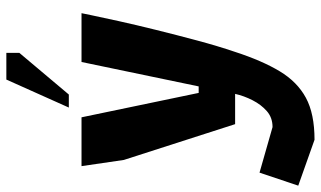

<svg xmlns="http://www.w3.org/2000/svg" viewBox="-258 -526 987 590"><g transform="rotate(-90 235.0 -230.5)"><path d="M101 243 -40 193 0 74 140 114Q169 114 189 96.5Q209 79 222.5 52.5Q236 26 242 -1H149L39 -343L20 -473H170L245 -113H265L340 -473H490Q490 -473 483.5 -441.5Q477 -410 465.5 -358Q454 -306 438.5 -243.5Q423 -181 406 -117.5Q389 -54 371 -1Q344 82 311.5 136Q279 190 230 216.5Q181 243 101 243ZM200 -512 286 -704H368V-664L240 -512Z"/></g></svg>

Font: Rowdies Light
Style: Regular
Weight: 300
Designer: Jaikishan Patel
Version: Version 1.000; ttfautohint (v1.8.3)